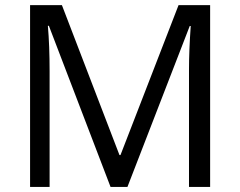

<svg xmlns="http://www.w3.org/2000/svg" viewBox="-20 -734 943 754"><path d="M805.2 0H722.2V-460Q722.2 -535.2 729 -631.8H725.1L480.5 0H414.1L171.9 -632.8H168Q174.8 -554.7 174.8 -454.1V0H98.1V-713.9H223.1L449.2 -125H453.1L681.2 -713.9H805.2Z"/></svg>

Font: Open Sans Hebrew
Style: Regular
Weight: 400
Foundry: Ascender Corporation, Yanek Iontef
Version: Version 2.001;PS 002.001;hotconv 1.0.70;makeotf.lib2.5.58329